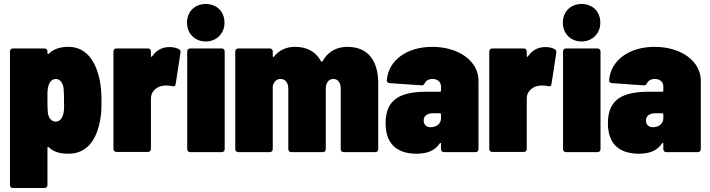

<svg xmlns="http://www.w3.org/2000/svg" viewBox="-20 -763 3561 963"><path d="M481 -357C461 -458 411 -528 324 -528C289 -528 253 -521 225 -494C221 -490 218 -492 218 -497V-505C218 -514 212 -520 203 -520H45C36 -520 30 -514 30 -505V165C30 174 36 180 45 180H203C212 180 218 174 218 165V-22C218 -27 221 -28 225 -24C254 3 289 8 324 8C412 8 462 -56 481 -154C487 -185 489 -205 489 -249C489 -294 487 -326 481 -357ZM299 -198C294 -171 280 -153 260 -153C238 -153 223 -171 220 -198C218 -218 218 -238 218 -259V-295C218 -303 219 -311 220 -319C224 -347 238 -367 260 -367C281 -367 296 -347 299 -319C301 -299 301 -279 301 -259C301 -238 303 -218 299 -198Z M830 -527C790 -527 762 -508 743 -480C740 -476 737 -478 737 -483V-505C737 -514 731 -520 722 -520H564C555 -520 549 -514 549 -505V-16C549 -7 555 -1 564 -1H722C731 -1 737 -7 737 -16V-270C737 -301 760 -322 784 -330C804 -336 827 -335 843 -331C853 -329 859 -330 861 -341L885 -497C886 -506 885 -512 878 -516C867 -522 852 -527 830 -527Z M1012 -555C1066 -555 1106 -595 1106 -649C1106 -705 1067 -743 1012 -743C957 -743 918 -705 918 -649C918 -595 957 -555 1012 -555ZM934 0H1092C1101 0 1107 -6 1107 -15V-505C1107 -514 1101 -520 1092 -520H934C925 -520 919 -514 919 -505V-15C919 -6 925 0 934 0Z M1722 -528C1679 -528 1630 -512 1600 -459C1596 -453 1592 -451 1590 -456C1565 -502 1522 -528 1460 -528C1421 -528 1383 -515 1355 -480C1352 -475 1348 -477 1348 -482V-505C1348 -514 1342 -520 1333 -520H1175C1166 -520 1160 -514 1160 -505V-15C1160 -6 1166 0 1175 0H1333C1342 0 1348 -6 1348 -15V-326C1348 -328 1348 -331 1349 -334C1354 -354 1368 -367 1387 -367C1411 -367 1426 -348 1426 -318V-15C1426 -6 1432 0 1441 0H1599C1608 0 1614 -6 1614 -15V-318C1614 -348 1629 -367 1652 -367C1675 -367 1689 -348 1689 -318V-15C1689 -6 1695 0 1704 0H1862C1871 0 1877 -6 1877 -15V-345C1877 -460 1825 -528 1722 -528Z M2148 -528C2020 -528 1927 -460 1920 -359C1920 -351 1926 -347 1935 -346L2094 -335C2103 -334 2107 -339 2111 -347C2117 -359 2131 -367 2149 -367C2175 -367 2192 -352 2192 -329V-309C2192 -305 2190 -303 2186 -303H2123C1991 -303 1914 -268 1914 -145C1914 -24 1991 9 2073 8C2128 7 2163 -10 2185 -43C2188 -48 2192 -47 2192 -42V-15C2192 -6 2198 0 2207 0H2365C2374 0 2380 -6 2380 -15V-358C2380 -456 2282 -528 2148 -528ZM2140 -125C2118 -125 2105 -138 2105 -159C2105 -181 2122 -195 2152 -195H2186C2190 -195 2192 -192 2192 -189V-170C2192 -141 2168 -125 2140 -125Z M2715 -527C2675 -527 2647 -508 2628 -480C2625 -476 2622 -478 2622 -483V-505C2622 -514 2616 -520 2607 -520H2449C2440 -520 2434 -514 2434 -505V-16C2434 -7 2440 -1 2449 -1H2607C2616 -1 2622 -7 2622 -16V-270C2622 -301 2645 -322 2669 -330C2689 -336 2712 -335 2728 -331C2738 -329 2744 -330 2746 -341L2770 -497C2771 -506 2770 -512 2763 -516C2752 -522 2737 -527 2715 -527Z M2897 -555C2951 -555 2991 -595 2991 -649C2991 -705 2952 -743 2897 -743C2842 -743 2803 -705 2803 -649C2803 -595 2842 -555 2897 -555ZM2819 0H2977C2986 0 2992 -6 2992 -15V-505C2992 -514 2986 -520 2977 -520H2819C2810 -520 2804 -514 2804 -505V-15C2804 -6 2810 0 2819 0Z M3263 -528C3135 -528 3042 -460 3035 -359C3035 -351 3041 -347 3050 -346L3209 -335C3218 -334 3222 -339 3226 -347C3232 -359 3246 -367 3264 -367C3290 -367 3307 -352 3307 -329V-309C3307 -305 3305 -303 3301 -303H3238C3106 -303 3029 -268 3029 -145C3029 -24 3106 9 3188 8C3243 7 3278 -10 3300 -43C3303 -48 3307 -47 3307 -42V-15C3307 -6 3313 0 3322 0H3480C3489 0 3495 -6 3495 -15V-358C3495 -456 3397 -528 3263 -528ZM3255 -125C3233 -125 3220 -138 3220 -159C3220 -181 3237 -195 3267 -195H3301C3305 -195 3307 -192 3307 -189V-170C3307 -141 3283 -125 3255 -125Z"/></svg>

Font: Barlow Semi Condensed Black
Style: Regular
Weight: 900
Width: 4
Designer: Jeremy Tribby
Foundry: Tribby Type
Version: Version 1.408;PS 001.408;hotconv 1.0.88;makeotf.lib2.5.64775